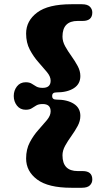

<svg xmlns="http://www.w3.org/2000/svg" viewBox="-20 -760 469 908"><path d="M226.5 -306Q226.5 -289 246.5 -289Q298 -289 329 -269.2Q360 -249.5 360 -212Q360 -187.5 347.2 -164Q334.5 -140.5 317.8 -117.2Q301 -94 288.2 -71Q275.5 -48 275.5 -25.5Q275.5 49 347.5 49H371Q416.5 49 416.5 89Q416.5 105 405 116.5Q393.5 128 367 128H317.5Q208 128 155.8 89Q103.5 50 103.5 -10.5Q103.5 -54 121 -87Q138.5 -120 161.5 -145.5Q184.5 -171 202 -192.2Q219.5 -213.5 219.5 -233.5Q219.5 -268 182 -268Q162.5 -268 151.5 -261.2Q140.5 -254.5 130 -247.8Q119.5 -241 101.5 -241Q75.5 -241 60.2 -260.5Q45 -280 45 -306Q45 -332 60.2 -351.5Q75.5 -371 101.5 -371Q119.5 -371 130 -364.2Q140.5 -357.5 151.5 -351Q162.5 -344.5 182 -344.5Q219.5 -344.5 219.5 -378.5Q219.5 -398 202 -419.2Q184.5 -440.5 161.5 -466.2Q138.5 -492 121 -525Q103.5 -558 103.5 -601.5Q103.5 -661.5 155.8 -700.8Q208 -740 317.5 -740H367Q393.5 -740 405 -728.5Q416.5 -717 416.5 -701Q416.5 -661 371 -661H347.5Q275.5 -661 275.5 -587Q275.5 -564 288.2 -541Q301 -518 317.8 -494.8Q334.5 -471.5 347.2 -448Q360 -424.5 360 -400.5Q360 -362.5 329 -342.8Q298 -323 246.5 -323Q226.5 -323 226.5 -306Z"/></svg>

Font: Fraunces 9pt S050 Black
Style: Regular
Weight: 900
Version: Version 1.000; ttfautohint (v1.8.3)